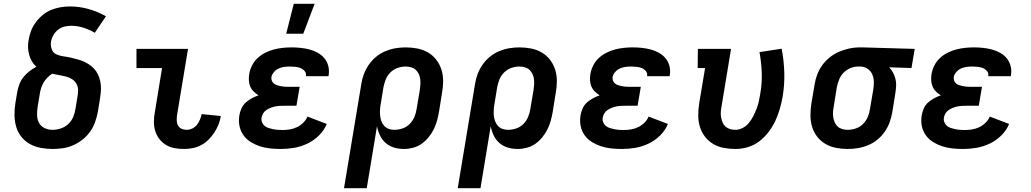

<svg xmlns="http://www.w3.org/2000/svg" viewBox="-20 -778 5440 1013"><path d="M257 8Q225 8 194 2Q163 -4 137 -18.5Q111 -33 92.5 -56.5Q74 -80 65.5 -109Q57 -138 56.5 -169.5Q56 -201 61 -233L71 -293Q75 -314 82.5 -334Q90 -354 103.5 -371Q117 -388 135 -402Q153 -416 172 -426Q158 -438 148.5 -454Q139 -470 134 -488.5Q129 -507 128 -527Q127 -547 131 -567Q135 -592 144 -615.5Q153 -639 169 -660.5Q185 -682 205.5 -699Q226 -716 249.5 -725.5Q273 -735 298 -739.5Q323 -744 348 -744Q400 -744 448.5 -730Q497 -716 539 -692L480 -605Q453 -621 421 -631.5Q389 -642 355 -642Q337 -642 319 -637.5Q301 -633 286 -621Q271 -609 261.5 -592Q252 -575 249 -557Q246 -537 253 -518Q260 -499 278 -491Q296 -483 316 -480.5Q336 -478 355 -473.5Q374 -469 393.5 -463.5Q413 -458 430 -449.5Q447 -441 462 -429Q477 -417 487.5 -401.5Q498 -386 504 -367.5Q510 -349 512 -329Q514 -309 511.5 -288.5Q509 -268 506 -247L496 -187Q491 -160 481.5 -133.5Q472 -107 455.5 -83.5Q439 -60 415.5 -41.5Q392 -23 365.5 -11.5Q339 0 311.5 4Q284 8 257 8ZM257 -93Q278 -93 300 -100Q322 -107 339.5 -123Q357 -139 366 -160.5Q375 -182 378 -203L388 -264Q392 -283 392 -301.5Q392 -320 383.5 -335.5Q375 -351 360 -360.5Q345 -370 327 -374.5Q309 -379 291 -382Q273 -385 255 -389Q241 -380 228.5 -367Q216 -354 208 -339Q200 -324 195.5 -308.5Q191 -293 189 -277L179 -217Q175 -194 175.5 -171.5Q176 -149 185.5 -130.5Q195 -112 214.5 -102.5Q234 -93 257 -93Z M951 8Q925 8 900.5 3.5Q876 -1 855.5 -13.5Q835 -26 820.5 -45Q806 -64 799 -87Q792 -110 792 -135.5Q792 -161 797 -186L835 -419H700V-520H972L914 -170Q912 -156 912.5 -141.5Q913 -127 919.5 -115.5Q926 -104 938.5 -98.5Q951 -93 965 -93Q980 -93 994.5 -100Q1009 -107 1019 -119.5Q1029 -132 1035 -147Q1041 -162 1044 -176L1145 -166Q1142 -144 1133 -121.5Q1124 -99 1111 -79Q1098 -59 1080.5 -41.5Q1063 -24 1041.5 -12.5Q1020 -1 996.5 3.5Q973 8 951 8Z M1461 8Q1432 8 1404 5Q1376 2 1350.5 -6.5Q1325 -15 1302.5 -29Q1280 -43 1264.5 -64.5Q1249 -86 1243.5 -113.5Q1238 -141 1243 -170Q1246 -188 1254 -206Q1262 -224 1276.5 -237Q1291 -250 1308.5 -259.5Q1326 -269 1344 -275Q1331 -283 1319 -294.5Q1307 -306 1300.5 -321Q1294 -336 1293 -353Q1292 -370 1295 -388Q1299 -411 1310 -433Q1321 -455 1339.5 -472Q1358 -489 1380 -500Q1402 -511 1425 -517Q1448 -523 1471.5 -525.5Q1495 -528 1518 -528Q1542 -528 1566 -525.5Q1590 -523 1613 -517Q1636 -511 1656.5 -499.5Q1677 -488 1691.5 -470.5Q1706 -453 1712 -430Q1718 -407 1714 -382L1713 -376H1594V-377Q1597 -392 1587.5 -403Q1578 -414 1565.5 -419Q1553 -424 1538.5 -425.5Q1524 -427 1509 -427Q1494 -427 1479.5 -425Q1465 -423 1451 -417Q1437 -411 1426 -398.5Q1415 -386 1412 -372Q1411 -362 1414 -353Q1417 -344 1424 -338Q1431 -332 1440 -329Q1449 -326 1458 -324Q1467 -322 1477 -321Q1487 -320 1497 -320H1561L1544 -220H1480Q1468 -220 1456.5 -219.5Q1445 -219 1432.5 -216.5Q1420 -214 1408.5 -209.5Q1397 -205 1386 -198Q1375 -191 1368.5 -180Q1362 -169 1360 -157Q1358 -144 1362.5 -133Q1367 -122 1375.5 -114.5Q1384 -107 1396 -103Q1408 -99 1420 -96.5Q1432 -94 1444.5 -93Q1457 -92 1470 -92Q1489 -92 1508 -95Q1527 -98 1545.5 -106.5Q1564 -115 1579.5 -130Q1595 -145 1602 -163L1704 -124Q1690 -90 1662.5 -63Q1635 -36 1601 -20Q1567 -4 1531.5 2Q1496 8 1461 8ZM1490 -600 1530 -758H1640L1580 -600Z M1795 215 1886 -333Q1890 -360 1899.5 -386Q1909 -412 1925.5 -436Q1942 -460 1964.5 -478.5Q1987 -497 2013.5 -508Q2040 -519 2067 -523.5Q2094 -528 2120 -528Q2152 -528 2182.5 -522Q2213 -516 2238.5 -501Q2264 -486 2282 -462.5Q2300 -439 2309 -410.5Q2318 -382 2318 -350.5Q2318 -319 2312 -287L2296 -187Q2292 -164 2285.5 -140.5Q2279 -117 2268 -95Q2257 -73 2240.5 -53Q2224 -33 2204 -19Q2184 -5 2159.5 1.5Q2135 8 2112 8Q2084 8 2059 0.5Q2034 -7 2015 -23.5Q1996 -40 1985 -63Q1974 -86 1969 -112L1915 215ZM2061 -93Q2082 -93 2104 -100.5Q2126 -108 2142 -124.5Q2158 -141 2166.5 -161.5Q2175 -182 2178 -203L2195 -303Q2197 -318 2198 -333Q2199 -348 2197 -362Q2195 -376 2189 -388.5Q2183 -401 2173 -410Q2163 -419 2149 -423Q2135 -427 2120 -427Q2099 -427 2077.5 -419.5Q2056 -412 2039.5 -395.5Q2023 -379 2015 -358.5Q2007 -338 2003 -317L1989 -231Q1986 -215 1985 -199Q1984 -183 1985.5 -168Q1987 -153 1992 -139Q1997 -125 2007 -114Q2017 -103 2031 -98Q2045 -93 2061 -93Z M2395 215 2486 -333Q2490 -360 2499.5 -386Q2509 -412 2525.5 -436Q2542 -460 2564.5 -478.5Q2587 -497 2613.5 -508Q2640 -519 2667 -523.5Q2694 -528 2720 -528Q2752 -528 2782.5 -522Q2813 -516 2838.5 -501Q2864 -486 2882 -462.5Q2900 -439 2909 -410.5Q2918 -382 2918 -350.5Q2918 -319 2912 -287L2896 -187Q2892 -164 2885.5 -140.5Q2879 -117 2868 -95Q2857 -73 2840.5 -53Q2824 -33 2804 -19Q2784 -5 2759.5 1.5Q2735 8 2712 8Q2684 8 2659 0.5Q2634 -7 2615 -23.5Q2596 -40 2585 -63Q2574 -86 2569 -112L2515 215ZM2661 -93Q2682 -93 2704 -100.5Q2726 -108 2742 -124.5Q2758 -141 2766.5 -161.5Q2775 -182 2778 -203L2795 -303Q2797 -318 2798 -333Q2799 -348 2797 -362Q2795 -376 2789 -388.5Q2783 -401 2773 -410Q2763 -419 2749 -423Q2735 -427 2720 -427Q2699 -427 2677.5 -419.5Q2656 -412 2639.5 -395.5Q2623 -379 2615 -358.5Q2607 -338 2603 -317L2589 -231Q2586 -215 2585 -199Q2584 -183 2585.5 -168Q2587 -153 2592 -139Q2597 -125 2607 -114Q2617 -103 2631 -98Q2645 -93 2661 -93Z M3261 8Q3232 8 3204 5Q3176 2 3150.5 -6.5Q3125 -15 3102.5 -29Q3080 -43 3064.5 -64.5Q3049 -86 3043.5 -113.5Q3038 -141 3043 -170Q3046 -188 3054 -206Q3062 -224 3076.5 -237Q3091 -250 3108.5 -259.5Q3126 -269 3144 -275Q3131 -283 3119 -294.5Q3107 -306 3100.5 -321Q3094 -336 3093 -353Q3092 -370 3095 -388Q3099 -411 3110 -433Q3121 -455 3139.5 -472Q3158 -489 3180 -500Q3202 -511 3225 -517Q3248 -523 3271.5 -525.5Q3295 -528 3318 -528Q3342 -528 3366 -525.5Q3390 -523 3413 -517Q3436 -511 3456.5 -499.5Q3477 -488 3491.5 -470.5Q3506 -453 3512 -430Q3518 -407 3514 -382L3513 -376H3394V-377Q3397 -392 3387.5 -403Q3378 -414 3365.5 -419Q3353 -424 3338.5 -425.5Q3324 -427 3309 -427Q3294 -427 3279.5 -425Q3265 -423 3251 -417Q3237 -411 3226 -398.5Q3215 -386 3212 -372Q3211 -362 3214 -353Q3217 -344 3224 -338Q3231 -332 3240 -329Q3249 -326 3258 -324Q3267 -322 3277 -321Q3287 -320 3297 -320H3361L3344 -220H3280Q3268 -220 3256.5 -219.5Q3245 -219 3232.5 -216.5Q3220 -214 3208.5 -209.5Q3197 -205 3186 -198Q3175 -191 3168.5 -180Q3162 -169 3160 -157Q3158 -144 3162.5 -133Q3167 -122 3175.5 -114.5Q3184 -107 3196 -103Q3208 -99 3220 -96.5Q3232 -94 3244.5 -93Q3257 -92 3270 -92Q3289 -92 3308 -95Q3327 -98 3345.5 -106.5Q3364 -115 3379.5 -130Q3395 -145 3402 -163L3504 -124Q3490 -90 3462.5 -63Q3435 -36 3401 -20Q3367 -4 3331.5 2Q3296 8 3261 8Z M3860 8Q3828 8 3797.5 2Q3767 -4 3742 -19Q3717 -34 3699 -57.5Q3681 -81 3672.5 -109.5Q3664 -138 3664 -169.5Q3664 -201 3669 -233L3700 -419H3661L3662 -520H3837L3787 -217Q3784 -202 3783 -187.5Q3782 -173 3784.5 -159Q3787 -145 3792.5 -132Q3798 -119 3808 -110Q3818 -101 3832 -97Q3846 -93 3860 -93Q3880 -93 3899.5 -103.5Q3919 -114 3932 -130.5Q3945 -147 3954.5 -165.5Q3964 -184 3971.5 -203.5Q3979 -223 3983.5 -242.5Q3988 -262 3991 -282Q4001 -338 3999 -394Q3997 -450 3987 -503L4104 -521Q4116 -460 4118 -396Q4120 -332 4109 -266Q4103 -234 4094 -202.5Q4085 -171 4070.5 -140Q4056 -109 4034.5 -81Q4013 -53 3985.5 -32Q3958 -11 3925 -1.5Q3892 8 3860 8Z M4453 8Q4421 8 4390.5 2Q4360 -4 4334.5 -19Q4309 -34 4291 -57.5Q4273 -81 4264.5 -109.5Q4256 -138 4256 -169.5Q4256 -201 4261 -233L4278 -333Q4282 -359 4292 -385.5Q4302 -412 4319 -435Q4336 -458 4358.5 -476Q4381 -494 4407 -505Q4433 -516 4460 -522Q4487 -528 4513 -528H4531L4806 -520L4789 -419L4671 -423Q4684 -410 4692 -394.5Q4700 -379 4704.5 -361.5Q4709 -344 4708 -325Q4707 -306 4704 -287L4688 -187Q4683 -160 4674 -134Q4665 -108 4648.5 -84Q4632 -60 4609.5 -41.5Q4587 -23 4560.5 -12Q4534 -1 4506.5 3.5Q4479 8 4453 8ZM4453 -93Q4474 -93 4496 -100.5Q4518 -108 4534 -124.5Q4550 -141 4558.5 -161.5Q4567 -182 4570 -203L4587 -303Q4591 -325 4590.5 -345.5Q4590 -366 4582.5 -384.5Q4575 -403 4558.5 -414.5Q4542 -426 4521 -427H4507Q4487 -427 4466.5 -418.5Q4446 -410 4430.5 -394Q4415 -378 4407 -357.5Q4399 -337 4395 -317L4379 -217Q4376 -202 4375 -187Q4374 -172 4376.5 -158Q4379 -144 4384.5 -131.5Q4390 -119 4400 -110Q4410 -101 4424 -97Q4438 -93 4453 -93Z M5061 8Q5032 8 5004 5Q4976 2 4950.5 -6.5Q4925 -15 4902.5 -29Q4880 -43 4864.5 -64.5Q4849 -86 4843.5 -113.5Q4838 -141 4843 -170Q4846 -188 4854 -206Q4862 -224 4876.5 -237Q4891 -250 4908.5 -259.5Q4926 -269 4944 -275Q4931 -283 4919 -294.5Q4907 -306 4900.5 -321Q4894 -336 4893 -353Q4892 -370 4895 -388Q4899 -411 4910 -433Q4921 -455 4939.5 -472Q4958 -489 4980 -500Q5002 -511 5025 -517Q5048 -523 5071.5 -525.5Q5095 -528 5118 -528Q5142 -528 5166 -525.5Q5190 -523 5213 -517Q5236 -511 5256.5 -499.5Q5277 -488 5291.5 -470.5Q5306 -453 5312 -430Q5318 -407 5314 -382L5313 -376H5194V-377Q5197 -392 5187.5 -403Q5178 -414 5165.5 -419Q5153 -424 5138.5 -425.5Q5124 -427 5109 -427Q5094 -427 5079.5 -425Q5065 -423 5051 -417Q5037 -411 5026 -398.5Q5015 -386 5012 -372Q5011 -362 5014 -353Q5017 -344 5024 -338Q5031 -332 5040 -329Q5049 -326 5058 -324Q5067 -322 5077 -321Q5087 -320 5097 -320H5161L5144 -220H5080Q5068 -220 5056.5 -219.5Q5045 -219 5032.5 -216.5Q5020 -214 5008.5 -209.5Q4997 -205 4986 -198Q4975 -191 4968.5 -180Q4962 -169 4960 -157Q4958 -144 4962.5 -133Q4967 -122 4975.5 -114.5Q4984 -107 4996 -103Q5008 -99 5020 -96.5Q5032 -94 5044.5 -93Q5057 -92 5070 -92Q5089 -92 5108 -95Q5127 -98 5145.5 -106.5Q5164 -115 5179.5 -130Q5195 -145 5202 -163L5304 -124Q5290 -90 5262.5 -63Q5235 -36 5201 -20Q5167 -4 5131.5 2Q5096 8 5061 8Z"/></svg>

Font: Iosevka HT Extended
Style: Bold Italic
Weight: 700
Width: 7
Italic angle: -9°
Monospace: yes
Designer: Belleve Invis
Foundry: Belleve Invis
Version: Version 32.3.0; ttfautohint (v1.8.4)